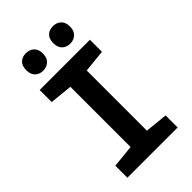

<svg xmlns="http://www.w3.org/2000/svg" viewBox="-271 -1013 1105 1105"><g transform="rotate(-45 281.5 -460.0)"><path d="M77 0V-98L215 -112V-602L77 -616V-714H486V-616L348 -602V-112L486 -98V0ZM391 -778Q361 -778 342 -796Q323 -814 323 -849Q323 -885 342 -902.5Q361 -920 391 -920Q420 -920 439.5 -902Q459 -884 459 -849Q459 -815 439.5 -796.5Q420 -778 391 -778ZM170 -778Q141 -778 122 -796Q103 -814 103 -849Q103 -885 122 -902.5Q141 -920 170 -920Q200 -920 219.5 -902Q239 -884 239 -849Q239 -815 219.5 -796.5Q200 -778 170 -778Z"/></g></svg>

Font: Noto Sans Mono SemiCondensed
Style: Bold
Weight: 700
Width: 4
Designer: Monotype Design Team
Foundry: Monotype Imaging Inc.
Version: Version 2.014